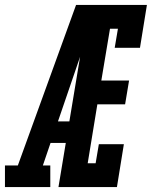

<svg xmlns="http://www.w3.org/2000/svg" viewBox="-68 -755 613 775"><path d="M-48 0V-87H4L239 -735H327Q306 -674 285 -612.5Q264 -551 243 -490L166 -265H212L198 -178H136L105 -87H135V0ZM168 0 290 -735H525L497 -562H395L408 -639H376L341 -430H453L437 -334H325L286 -96H318L331 -173H432L404 0Z"/></svg>

Font: Iosevka Slab
Style: Bold Italic
Weight: 700
Italic angle: -9°
Monospace: yes
Designer: Belleve Invis
Foundry: Belleve Invis
Version: Version 11.1.0; ttfautohint (v1.8.3)